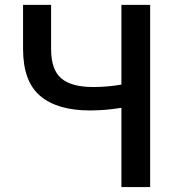

<svg xmlns="http://www.w3.org/2000/svg" viewBox="-20 -756 723 776"><path d="M470.7 0V-320.3Q406.2 -309.6 343.8 -309.6Q211.9 -309.6 142.6 -368.2Q73.2 -426.8 73.2 -558.6V-736.3H186.5V-558.6Q186.5 -473.6 228 -439Q269.5 -404.3 356.4 -404.3Q414.1 -404.3 470.7 -414.1V-736.3H586.9V0Z"/></svg>

Font: Gen Shin Gothic Medium
Style: Regular
Weight: 500
Designer: [Source Han Sans]
Ryoko NISHIZUKA  (kana & ideographs); Paul D. Hunt (Latin, Greek & Cyrillic); Wenlong ZHANG  (bopomofo
Version: Version 1.002.20150607